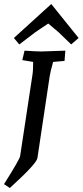

<svg xmlns="http://www.w3.org/2000/svg" viewBox="-28 -785 411 955"><path d="M293 -482 236 -477Q236 -475 232 -461Q224 -434 219 -405L158 2Q153 30 21 150L-8 131Q70 7 72 -8L133 -410Q137 -432 137 -477L83 -486L94 -533Q154 -529 177 -529L297 -533ZM227 -765 363 -596 326 -564 263 -625 212 -668Q197 -658 174 -642.5Q151 -627 148 -625L68 -564L41 -596Z"/></svg>

Font: Andada SC
Style: Italic
Weight: 400
Italic angle: -8.29999°
Designer: Carolina Giovagnoli
Foundry: Carolina Giovagnoli
Version: Version 1.003